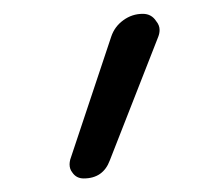

<svg xmlns="http://www.w3.org/2000/svg" viewBox="-20 -565 300 279"><path d="M141.6 -511.7Q146.5 -526.4 159.2 -535.6Q171.9 -544.9 187.5 -544.9Q200.2 -544.9 207 -534.2Q211.9 -528.3 211.9 -521.5Q211.9 -516.6 210 -511.7L139.6 -332Q129.9 -305.7 101.6 -305.7Q90.8 -305.7 85 -314.5Q81.1 -319.3 81.1 -326.2Q81.1 -329.1 82 -333Z"/></svg>

Font: irohamaru Light
Style: Regular
Weight: 200
Designer: [Source Han Sans]
Ryoko NISHIZUKA  (kana & ideographs); Paul D. Hunt (Latin, Greek & Cyrillic); Wenlong ZHANG  (bopomofo
Version: Version 1.01